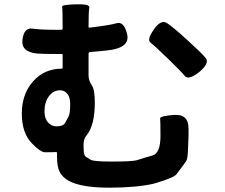

<svg xmlns="http://www.w3.org/2000/svg" viewBox="-20 -813 1040 889"><path d="M487 56Q378 56 320 34Q272 16 255 -20Q244 -43 244 -88V-104Q244 -109 239 -109Q228 -108 189 -108Q167 -108 127 -150Q81 -198 81 -287.5Q81 -377 133 -436Q185 -495 266 -495Q270 -495 270 -500V-558Q270 -563 265 -563H249Q174 -563 153 -565Q77 -572 84 -629Q91 -686 129.5 -680.5Q168 -675 240 -675H265Q270 -675 270 -683Q270 -773 267.5 -782Q265 -791 331 -793Q397 -795 393.5 -778Q390 -761 390 -689Q390 -684 395 -685Q487 -696 520 -705.5Q553 -715 568 -658Q583 -602 510 -585Q487 -579 397 -572Q390 -571 390 -564V-465Q390 -440 404 -420Q419 -400 419 -339Q419 -234 382 -188Q367 -170 367 -147V-130Q367 -94 377 -87.5Q387 -81 400.5 -73Q414 -65 496 -65Q592 -65 613 -71Q649 -83 686 -93Q723 -104 723 -183Q723 -253 721.5 -264.5Q720 -276 787 -281Q854 -285 853 -216V-186Q852 -148 850 -110Q848 -75 842 -67Q820 -36 797 -6Q786 9 704 34Q673 44 604 51Q545 56 487 56ZM241 -228Q273 -228 281.5 -244Q290 -260 297.5 -273.5Q305 -287 305 -333Q305 -362 292 -378.5Q279 -395 258 -395Q227 -395 206.5 -367.5Q186 -340 186 -297Q186 -265 202 -246.5Q218 -228 241 -228ZM903 -480Q853 -440 835.5 -461.5Q818 -483 756.5 -542.5Q695 -602 677 -615.5Q659 -629 692 -676Q725 -724 752.5 -706.5Q780 -689 848 -627Q912 -569 932 -545Q952 -521 903 -480Z"/></svg>

Font: Resource Han Rounded KR
Style: Bold
Weight: 700
Designer: Cyano Hao (round all glyphs); Ryoko NISHIZUKA 西塚涼子 (kana, bopomofo & ideographs); Paul D. Hunt (Latin, Greek & Cyrillic)
Foundry: Cyano Hao
Version: 0.990